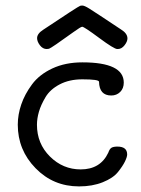

<svg xmlns="http://www.w3.org/2000/svg" viewBox="-20 -664 506 690"><path d="M43.9 -215.8Q43.9 -252 56.4 -288.6Q68.8 -325.2 95 -360.6Q121.1 -396 168 -418Q214.8 -439.9 275.9 -439.9Q424.8 -439.9 424.8 -367.2Q424.8 -346.2 411.9 -333.5Q398.9 -320.8 379.9 -320.8Q336.9 -320.8 335.9 -370.1Q335.9 -378.9 275.9 -378.9Q229 -378.9 194.6 -360.8Q160.2 -342.8 143.6 -314.9Q127 -287.1 119.9 -262.5Q112.8 -237.8 112.8 -215.8Q112.8 -147.9 159.4 -101.6Q206.1 -55.2 270 -55.2Q340.8 -55.2 369.1 -115.2Q374 -129.4 381.1 -133.3Q388.2 -137.2 401.9 -137.2Q437 -137.2 437 -108.9Q437 -100.1 429 -83.5Q420.9 -66.9 403.6 -45.4Q386.2 -23.9 349.1 -9Q312 5.9 264.2 5.9Q171.4 5.9 107.7 -59.6Q43.9 -125 43.9 -215.8ZM113.3 -526.9Q113.3 -543 135.3 -557.1Q261.2 -641.1 268.1 -643.1Q271 -644 275.4 -644H276.4Q283.2 -644 300.3 -633.5Q317.4 -623 415 -558.1Q438 -543.9 438 -525.9Q438 -514.6 427.5 -501.2Q417 -487.8 403.3 -487.8H401.4Q390.1 -487.8 336.2 -527.8Q282.2 -567.9 275.4 -567.9Q270.5 -567.9 244.1 -548.8Q165 -491.7 156.2 -488.8Q152.3 -487.8 147.9 -487.8Q133.8 -487.8 123.5 -501.2Q113.3 -514.6 113.3 -526.9Z"/></svg>

Font: CMU Typewriter Text Variable Width
Style: Medium
Weight: 500
Version: Version 0.7.0